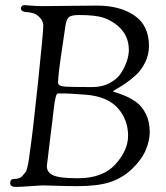

<svg xmlns="http://www.w3.org/2000/svg" viewBox="-20 -728 652 754"><path d="M20 -9Q20 -25 34 -25Q45 -25 54 -28Q63 -31 69.5 -39Q76 -47 80 -51.5Q84 -56 87 -69.5Q90 -83 91 -87Q92 -91 94 -106L96 -122Q108 -200 129 -401.5Q150 -603 150 -626Q150 -651 125 -669Q117 -675 105 -677.5Q93 -680 84 -680.5Q75 -681 68.5 -684.5Q62 -688 62 -696Q62 -701 66.5 -704.5Q71 -708 75 -708Q77 -708 101 -706Q125 -704 143 -704Q163 -704 203 -704.5Q243 -705 250 -705Q272 -705 309 -705.5Q346 -706 362 -706Q451 -706 508 -667Q565 -628 565 -547Q565 -514 550.5 -484Q536 -454 515 -434.5Q494 -415 473.5 -401Q453 -387 438.5 -379Q424 -371 424 -370Q424 -368 439 -363.5Q454 -359 475 -350Q496 -341 517 -325.5Q538 -310 553 -280Q568 -250 568 -209Q568 -176 552.5 -139Q537 -102 499.5 -65.5Q462 -29 410 -12Q362 3 282 3Q247 3 200.5 1.5Q154 0 147 0Q138 0 100.5 3Q63 6 41 6Q20 6 20 -9ZM164 -75Q164 -51 189 -39.5Q214 -28 286 -28Q384 -28 433.5 -83Q483 -138 483 -195Q483 -258 442.5 -303.5Q402 -349 318 -356Q248 -361 236 -361H207Q198 -361 191 -300Q189 -287 186 -256Q182 -222 179 -201L171 -134Q170 -123 168 -108.5Q166 -94 165 -86Q164 -78 164 -75ZM208 -404Q208 -391 229 -388.5Q250 -386 342 -386Q381 -386 411 -402Q441 -418 456 -442Q471 -466 478.5 -489Q486 -512 486 -532Q486 -590 442 -627Q416 -649 384.5 -659Q353 -669 290 -669Q261 -669 251 -661Q241 -653 237 -627L225 -545Q208 -434 208 -404Z"/></svg>

Font: OFL Sorts Mill Goudy TT
Style: Italic
Weight: 500
Italic angle: -6°
Version: Version 003.000